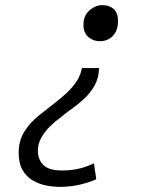

<svg xmlns="http://www.w3.org/2000/svg" viewBox="-20 -540 600 750"><path d="M215 190Q188 190 160 184.5Q132 179 107.5 164.5Q83 150 68 124Q53 98 53 57Q53 9 75.5 -26.5Q98 -62 132 -89Q166 -116 198 -141Q220 -158 241.5 -178Q263 -198 279 -222Q295 -246 300 -274H367Q366 -236 350 -207Q334 -178 310 -155.5Q286 -133 260.5 -115Q235 -97 215 -80Q194 -65 174 -45Q154 -25 141 -1.5Q128 22 128 49Q128 83 149.5 104.5Q171 126 222 126Q253 126 283 120Q313 114 347 98L356 160Q334 171 295 180.5Q256 190 215 190ZM370 -379Q344 -379 325 -395.5Q306 -412 306 -443Q306 -479 329.5 -499.5Q353 -520 380 -520Q407 -520 424 -505Q441 -490 441 -458Q441 -432 431.5 -414.5Q422 -397 406 -388Q390 -379 370 -379Z"/></svg>

Font: Ubuntu Sans Mono
Style: Italic
Weight: 400
Italic angle: -13.5°
Monospace: yes
Designer: Dalton Maag Ltd
Foundry: Dalton Maag Ltd
Version: Version 1.006